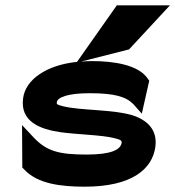

<svg xmlns="http://www.w3.org/2000/svg" viewBox="-20 -692 660 723"><path d="M70 -55C120 0 208 11 299 11C479 11 554 -57 565 -139C574 -206 531 -240 482 -257C404 -281 285 -275 217 -292C193 -298 193 -300 194 -307C196 -325 234 -341 317 -341C412 -341 454 -328 482 -300L514 -264L542 -388L537 -395C502 -448 409 -462 325 -462C311 -462 298 -461 285 -460L466 -506L620 -672H420L270 -459C154 -447 76 -392 67 -322C55 -234 131 -205 209 -194C277 -185 361 -184 410 -172C434 -166 439 -163 438 -154C434 -127 395 -110 307 -110C203 -110 157 -122 108 -173L63 -221L64 -61Z"/></svg>

Font: Charger
Style: HemiRT
Weight: 900
Designer: Jasper
Foundry: Cannot Into Space Fonts
Version: Version 0.99